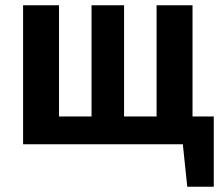

<svg xmlns="http://www.w3.org/2000/svg" viewBox="-20 -550 838 732"><path d="M714 -106H795V162H694L677 0H68V-530H205V-106H329V-530H453V-106H577V-530H714Z"/></svg>

Font: FiraGO SemiBold
Style: Regular
Weight: 600
Designer: bBox Type
Foundry: bBox Type GmbH
Version: Version 1.001;PS 001.001;hotconv 1.0.88;makeotf.lib2.5.64775